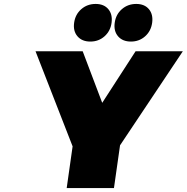

<svg xmlns="http://www.w3.org/2000/svg" viewBox="-20 -964 957 984"><path d="M162.1 -701.2H403.8L503.9 -437L674.8 -701.2H917L595.2 -219.2L564 0H321.8L352.1 -213.9ZM359.9 -847.2Q365.7 -890.1 396.5 -917Q427.2 -943.8 470.2 -943.8Q512.7 -943.8 535.2 -917Q557.6 -890.1 551.8 -847.2Q545.9 -804.7 515.6 -777.8Q485.4 -751 442.9 -751Q400.4 -751 377.2 -777.8Q354 -804.7 359.9 -847.2ZM567.9 -847.2Q573.7 -890.1 604.5 -917Q635.3 -943.8 678.2 -943.8Q720.7 -943.8 743.2 -917Q765.6 -890.1 759.8 -847.2Q753.9 -804.7 723.6 -777.8Q693.4 -751 650.9 -751Q608.4 -751 585.2 -777.8Q562 -804.7 567.9 -847.2Z"/></svg>

Font: Trueno UltraBlack
Style: Italic
Weight: 950
Designer: Julieta Ulanovsky
Foundry: Julieta Ulanovsky
Version: Version 3.001b | FøM Fix